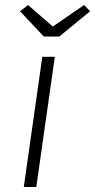

<svg xmlns="http://www.w3.org/2000/svg" viewBox="-20 -747 380 767"><path d="M75 0 149 -520H199L125 0ZM155 -601 60 -702 92 -727 191 -641 316 -727 340 -702 217 -601Z"/></svg>

Font: Lexend ExtLt
Style: Italic
Weight: 250
Italic angle: -8.13011°
Designer: Bonnie Shaver-Troup, Thomas Jockin
Foundry: Lexend
Version: Version 1.007